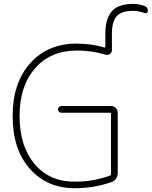

<svg xmlns="http://www.w3.org/2000/svg" viewBox="-20 -992 791 1001"><path d="M673.8 -971.7Q703.1 -971.7 733.4 -960.9Q751 -955.1 751 -935.5Q751 -928.7 745.6 -925.3Q740.2 -921.9 734.4 -923.8Q702.1 -935.5 673.8 -935.5Q614.3 -935.5 588.9 -908.2Q563.5 -880.9 563.5 -815.4V-730.5Q563.5 -718.8 553.2 -710.9Q543 -703.1 530.3 -707Q457 -728.5 383.8 -728.5Q381.8 -728.5 378.9 -728.5Q244.1 -728.5 163.1 -636.2Q82 -543.9 82 -387.2Q82 -230.5 159.7 -137.7Q237.3 -44.9 369.1 -44.9Q470.7 -44.9 554.7 -77.1Q558.6 -79.1 558.6 -84V-400.4Q558.6 -404.3 554.7 -404.3H299.8Q293 -404.3 287.6 -409.7Q282.2 -415 282.2 -421.9Q282.2 -428.7 287.6 -434.1Q293 -439.5 299.8 -439.5H558.6Q573.2 -439.5 583.5 -429.2Q593.8 -418.9 593.8 -404.3V-89.8Q593.8 -74.2 585 -61Q576.2 -47.9 561.5 -43Q470.7 -10.7 369.1 -10.7Q225.6 -10.7 135.7 -111.8Q45.9 -212.9 45.9 -387.7Q45.9 -559.6 137.2 -662.1Q228.5 -764.6 378.9 -764.6Q457 -764.6 525.4 -744.1Q529.3 -743.2 529.3 -748V-815.4Q529.3 -895.5 563.5 -933.6Q597.7 -971.7 673.8 -971.7Z"/></svg>

Font: Gen Jyuu Gothic ExtraLight
Style: Regular
Weight: 100
Designer: [Source Han Sans]
Ryoko NISHIZUKA  (kana & ideographs); Paul D. Hunt (Latin, Greek & Cyrillic); Wenlong ZHANG  (bopomofo
Version: Version 1.002.20150607